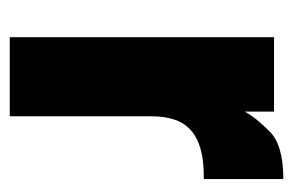

<svg xmlns="http://www.w3.org/2000/svg" viewBox="-126 -488 614 403"><g transform="rotate(90 181.5 -287.0)"><path d="M58.6 0Q100.6 0 224.6 0Q224.6 -74.2 224.6 -297.9Q224.6 -356.4 255.9 -381.8Q286.1 -407.2 349.6 -407.2Q351.6 -407.2 356.4 -407.2Q356.4 -449.2 356.4 -574.2Q284.2 -574.2 255.9 -544.9Q226.6 -515.6 214.8 -493.2Q214.8 -513.7 214.8 -554.7Q175.8 -554.7 58.6 -554.7Q58.6 -520.5 58.6 -416Q58.6 -311.5 58.6 0Z"/></g></svg>

Font: Avakin
Style: Bold
Weight: 700
Designer: Herb Lubalin, Tom Carnase, Ed Benguiat, Adobe Type Staff
Version: Version 1.0